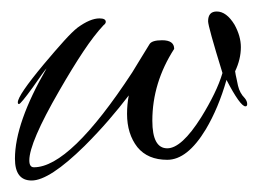

<svg xmlns="http://www.w3.org/2000/svg" viewBox="-20 -308 465 334"><path d="M35 6Q6 6 6 -32Q6 -94 61 -189Q57 -185 37 -156Q16 -127 13 -127Q11 -127 11 -130Q11 -142 56 -196Q77 -221 91.5 -237Q106 -253 115 -260Q137 -276 153 -276Q164 -276 164 -270Q164 -267 160 -264Q144 -247 125 -218.5Q106 -190 83 -150Q31 -60 31 -29Q31 -17 39 -17Q102 -17 210 -182Q215 -190 222.5 -202.5Q230 -215 240 -231Q244 -238 262 -238Q283 -238 283 -223Q245 -164 245 -98Q245 -50 271 -50Q296 -50 330 -104Q343 -125 352.5 -144.5Q362 -164 367 -181Q342 -262 342 -271Q342 -288 357 -288Q374 -288 388 -265Q399 -245 399 -226Q399 -205 389 -184Q390 -177 391.5 -171Q393 -165 394 -159Q397 -146 406 -137Q410 -132 410 -127Q410 -123 407 -123Q398 -123 374 -169Q360 -120 338 -83Q306 -30 271 -30Q237 -30 219 -52Q201 -75 201 -110Q201 -126 204 -142Q188 -121 169 -99Q150 -77 127 -54Q66 6 35 6Z"/></svg>

Font: Ruthie
Style: Regular
Weight: 400
Designer: Robert E. Leuschke
Foundry: Robert E. Leuschke
Version: Version 1.012